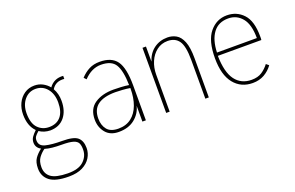

<svg xmlns="http://www.w3.org/2000/svg" viewBox="-81 -766 1914 1244"><g transform="rotate(-20 876.0 -144.0)"><path d="M208 -150Q165 -151 133 -173Q115 -157 107.5 -146.5Q100 -136 100 -120Q100 -81 143 -70.5Q186 -60 255 -60Q334 -60 361.5 -36.5Q389 -13 389 37Q389 72 370 103Q351 134 313.5 153Q276 172 219 172Q127 172 87 140.5Q47 109 47 55Q47 11 65 -14.5Q83 -40 110 -60Q77 -78 77 -113Q77 -134 88.5 -150.5Q100 -167 119 -185Q76 -228 76 -306Q76 -349 92.5 -383.5Q109 -418 139 -438.5Q169 -459 208 -459Q239 -459 264.5 -445.5Q290 -432 308 -410Q343 -459 406 -454V-433Q347 -439 319 -393Q341 -355 341 -306Q341 -236 306 -193.5Q271 -151 208 -150ZM208 -173Q260 -173 288.5 -206.5Q317 -240 317 -304Q317 -363 286.5 -399.5Q256 -436 208 -436Q161 -436 130.5 -399.5Q100 -363 100 -306Q100 -237 131 -205Q162 -173 208 -173ZM218 150Q293 151 328 118.5Q363 86 364 42Q365 13 357 -4.5Q349 -22 323 -30Q297 -38 245 -38Q210 -38 181 -41Q152 -44 130 -51Q106 -34 88.5 -10Q71 14 71 54Q71 100 104.5 124.5Q138 149 218 150Z M622 11Q563 11 532 -26.5Q501 -64 501 -117Q501 -191 552 -225Q603 -259 681 -259Q702 -259 732 -257.5Q762 -256 787 -252Q785 -351 758.5 -394.5Q732 -438 659 -438Q595 -438 541 -381L526 -397Q554 -427 585.5 -443Q617 -459 658 -459Q740 -459 775.5 -410Q811 -361 811 -240V0H787V-109Q774 -57 731.5 -23Q689 11 622 11ZM525 -116Q525 -69 549 -39.5Q573 -10 627 -10Q680 -10 716 -38Q752 -66 770 -115Q788 -164 788 -226Q788 -230 788 -231Q764 -235 735 -237Q706 -239 687 -239Q607 -239 566 -209Q525 -179 525 -116Z M951 0V-449H975V-345Q992 -399 1032 -428Q1072 -457 1125 -457Q1157 -457 1184.5 -441.5Q1212 -426 1228.5 -385.5Q1245 -345 1245 -269V0H1221V-267Q1221 -362 1195.5 -398.5Q1170 -435 1118 -435Q1075 -435 1042.5 -410Q1010 -385 992.5 -344Q975 -303 975 -255V0Z M1546 10Q1465 10 1417 -49.5Q1369 -109 1369 -224Q1369 -345 1416.5 -402.5Q1464 -460 1535 -460Q1603 -460 1648 -412Q1693 -364 1693 -258Q1693 -249 1693 -245.5Q1693 -242 1692 -233H1392Q1394 -119 1434 -65.5Q1474 -12 1546 -12Q1589 -12 1617 -30.5Q1645 -49 1666 -77L1684 -62Q1660 -29 1625.5 -9.5Q1591 10 1546 10ZM1394 -255H1669Q1669 -349 1632 -393.5Q1595 -438 1537 -438Q1469 -438 1433 -389.5Q1397 -341 1394 -255Z"/></g></svg>

Font: Inconsolata SemiCondensed ExtraLight
Style: Regular
Weight: 200
Width: 4
Monospace: yes
Designer: Raph Levien, Cyreal, Brenton Simpson
Foundry: Raph Levien, Cyreal, Google
Version: Version 3.100; ttfautohint (v1.8.4.7-5d5b)